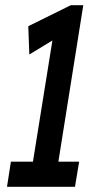

<svg xmlns="http://www.w3.org/2000/svg" viewBox="-20 -720 384 740"><path d="M7 0 22 -97H107L182 -564L93 -510L89 -619L253 -700H301L205 -97H285L269 0Z"/></svg>

Font: Georama Extra Condensed SemiBold
Style: Italic
Weight: 600
Width: 2
Italic angle: -9°
Designer: Jean-Baptiste Levee
Foundry: Production Type
Version: Version 1.000